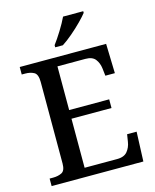

<svg xmlns="http://www.w3.org/2000/svg" viewBox="-134 -1021 899 1112"><g transform="rotate(-15 315.5 -465.5)"><path d="M35 0V-45H56Q86 -45 108 -56Q130 -67 130 -110V-599Q130 -645 108.5 -657Q87 -669 56 -669H35V-714H553L558 -537H501L496 -581Q492 -615 474 -638Q456 -661 415 -661H247V-399H487V-347H247V-53H442Q484 -53 503.5 -76.5Q523 -100 528 -133L535 -177H592L585 0ZM263 -784Q285 -813 311 -855Q337 -897 353 -931H474V-921Q461 -904 432.5 -875Q404 -846 370.5 -817.5Q337 -789 309 -771H263Z"/></g></svg>

Font: Noto Serif Toto Medium
Style: Regular
Weight: 500
Designer: Monotype Design Team
Foundry: Monotype Imaging Inc.
Version: Version 2.001; ttfautohint (v1.8.4.7-5d5b)